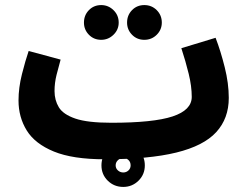

<svg xmlns="http://www.w3.org/2000/svg" viewBox="-20 -607 972 757"><path d="M393 21Q267 21 192.5 -9.5Q118 -40 85.5 -92.5Q53 -145 53 -211Q53 -261 66.5 -314.5Q80 -368 93 -406L219 -372Q211 -344 203 -312Q195 -280 195 -248Q195 -212 212 -184Q229 -156 277 -139.5Q325 -123 419 -123Q585 -123 660.5 -148Q736 -173 736 -225Q736 -267 724 -316Q712 -365 695 -417L830 -458Q850 -406 866 -342Q882 -278 882 -221Q882 -140 832.5 -86Q783 -32 675 -5.5Q567 21 393 21ZM549 -450Q520 -450 500.5 -470Q481 -490 481 -518Q481 -547 500.5 -567Q520 -587 549 -587Q578 -587 598 -567Q618 -547 618 -518Q618 -490 598 -470Q578 -450 549 -450ZM379 -450Q350 -450 330.5 -470Q311 -490 311 -518Q311 -547 330.5 -567Q350 -587 379 -587Q407 -587 427.5 -567Q448 -547 448 -518Q448 -490 427.5 -470Q407 -450 379 -450ZM466 130Q430 130 405 105.5Q380 81 380 45Q380 9 405 -15.5Q430 -40 466 -40Q501 -40 526 -15.5Q551 9 551 45Q551 81 526 105.5Q501 130 466 130ZM466 73Q478 73 486.5 65Q495 57 495 45Q495 32 486.5 24Q478 16 466 16Q454 16 445 24.5Q436 33 436 45Q436 57 445 65Q454 73 466 73Z"/></svg>

Font: Noto Sans Arabic ExtCond ExtBd
Style: Regular
Weight: 800
Width: 2
Designer: Monotype Design Team, Nadine Chahine, Nizar Qandah and Khaled Hosny
Foundry: Monotype Imaging Inc.
Version: Version 2.012; ttfautohint (v1.8.4.7-5d5b)